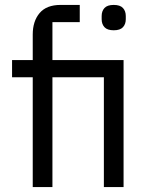

<svg xmlns="http://www.w3.org/2000/svg" viewBox="-20 -760 607 780"><path d="M113 -446H29V-516H113V-620Q113 -674 141 -707Q169 -740 226 -740H304V-670H193V-516H482V0H402V-446H193V0H113ZM442 -637Q416 -637 404.5 -649.5Q393 -662 393 -682V-695Q393 -715 404.5 -727.5Q416 -740 442 -740Q468 -740 479.5 -727.5Q491 -715 491 -695V-682Q491 -662 479.5 -649.5Q468 -637 442 -637Z"/></svg>

Font: IBM Plex Sans KR
Style: Regular
Weight: 400
Designer: Mike Abbink; Paul van der Laan; Pieter van Rosmalen; Wujin Sim; Chorong Kim; Dohee Lee;
Foundry: Sandoll Inc.
Version: Version 1.001